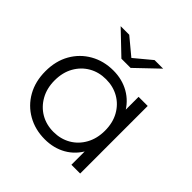

<svg xmlns="http://www.w3.org/2000/svg" viewBox="-189 -891 1056 1056"><g transform="rotate(45 339.0 -363.5)"><path d="M308.4 4.7Q233.4 4.7 173.9 -29.1Q114.3 -62.9 80.2 -123.2Q46.1 -183.6 46.1 -263Q46.1 -342.8 80.2 -402.7Q114.3 -462.6 173.9 -496.4Q233.4 -530.2 308.4 -530.2Q376.6 -530.2 431.4 -499Q486.3 -467.7 518.8 -408.4Q551.3 -349 551.3 -263Q551.3 -177.9 519.4 -117.8Q487.4 -57.8 432.6 -26.5Q377.7 4.7 308.4 4.7ZM313.5 -57.9Q369.3 -57.9 413.6 -83.5Q457.9 -109.2 483.6 -155.7Q509.4 -202.2 509.4 -263Q509.4 -324.8 483.6 -370.8Q457.9 -416.8 413.6 -442.2Q369.3 -467.6 313.5 -467.6Q257.7 -467.6 213.6 -442.2Q169.6 -416.8 143.6 -370.8Q117.6 -324.8 117.6 -263Q117.6 -202.2 143.6 -155.7Q169.6 -109.2 213.6 -83.5Q257.7 -57.9 313.5 -57.9ZM511.1 0V-158.3L518.2 -264L508.2 -369.7V-525.5H579.2V0ZM293.1 -607 163.7 -730.6H230.4L356.8 -625.5H301L427.4 -730.6H494.1L364.7 -607Z"/></g></svg>

Font: Montserrat Alternates Thin
Style: Regular
Weight: 100
Designer: Julieta Ulanovsky
Foundry: Julieta Ulanovsky
Version: Version 9.000